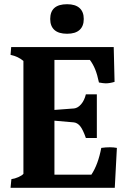

<svg xmlns="http://www.w3.org/2000/svg" viewBox="-20 -890 599 910"><path d="M91 -66V-601Q67 -622 30 -630L33 -667H519L523 -502Q500 -495 481 -495Q471 -495 449 -499Q441 -537 431 -561.5Q421 -586 406 -606H238V-369L331 -376Q349 -378 364.5 -396Q380 -414 387 -443H439V-236H387Q373 -276 360 -292Q347 -308 330 -310L238 -318V-62H413Q445 -110 460 -189Q481 -192 501 -192Q518 -192 534 -189L524 0H30L34 -41Q50 -43 67 -50.5Q84 -58 91 -66ZM218 -800Q218 -870 298 -870Q337 -870 357 -852Q377 -834 377 -800Q377 -766 357 -748Q337 -730 298 -730Q258 -730 238 -748Q218 -766 218 -800Z"/></svg>

Font: Caladea
Style: Bold
Weight: 700
Designer: Carolina Giovagnoli and Andres Torresi
Foundry: Carolina Giovagnoli & Andres Torresi
Version: Version 1.001